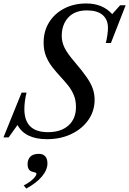

<svg xmlns="http://www.w3.org/2000/svg" viewBox="-68 -792 744 1107"><path d="M202 10.5Q139.5 10.5 96.5 -10.5Q53.5 -31.5 33 -71.5L-18 0H-48L56.5 -258H85Q78.5 -232 75.5 -208Q72.5 -184 72.5 -163Q72.5 -96.5 106.5 -63.2Q140.5 -30 208.5 -30Q284 -30 327 -68.8Q370 -107.5 370 -175.5Q370 -214.5 357.2 -244.5Q344.5 -274.5 324.2 -299.8Q304 -325 281 -349.5Q257 -375.5 234.8 -403.5Q212.5 -431.5 198 -466.2Q183.5 -501 183.5 -546.5Q183.5 -612.5 215 -663.2Q246.5 -714 302.2 -743Q358 -772 430 -772Q523.5 -772 579 -710.5L624.5 -761.5H656.5L571.5 -544H542Q547 -563 550.8 -588Q554.5 -613 554.5 -630.5Q554.5 -679.5 523.5 -705.8Q492.5 -732 433.5 -732Q363 -732 325.5 -691Q288 -650 288 -584.5Q288 -550.5 303.8 -517.5Q319.5 -484.5 363.5 -433.5Q408 -381.5 432.8 -345.2Q457.5 -309 467.5 -279.2Q477.5 -249.5 477.5 -216.5Q477.5 -152 441.5 -100.5Q405.5 -49 343.2 -19.2Q281 10.5 202 10.5ZM83.5 295 68.5 277Q89 267 105.8 254.5Q122.5 242 132.2 230Q142 218 142 210.5Q142 205 138 203.5Q134 202 119.5 198.5Q91 191.5 91 154.5Q91 127.5 107 111.2Q123 95 156 95Q180 95 192.8 109.2Q205.5 123.5 205.5 150Q205.5 187.5 173.8 225.5Q142 263.5 83.5 295Z"/></svg>

Font: Libre Caslon Text
Style: Italic
Weight: 400
Italic angle: -22.583°
Designer: Pablo Impallari, Rodrigo Fuenzalida, Katja Schimmel
Foundry: Pablo Impallari, Rodrigo Fuenzalida
Version: Version 2.000